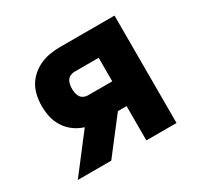

<svg xmlns="http://www.w3.org/2000/svg" viewBox="-117 -662 834 805"><g transform="rotate(-30 300.0 -260.0)"><path d="M45 0 181 -177Q155 -185 133 -201Q111 -217 96 -240Q81 -263 75 -289.5Q69 -316 69 -343Q69 -368 74 -392.5Q79 -417 91 -438Q103 -459 122 -475.5Q141 -492 163.5 -502Q186 -512 210 -516Q234 -520 259 -520H523V0H377V-166H335L207 0ZM259 -286H377V-400H259Q249 -400 239.5 -395.5Q230 -391 224.5 -382.5Q219 -374 217 -363.5Q215 -353 215 -343Q215 -333 217 -322.5Q219 -312 224.5 -303.5Q230 -295 239.5 -290.5Q249 -286 259 -286Z"/></g></svg>

Font: Iosevka Custom Heavy Extended
Style: Regular
Weight: 900
Width: 7
Monospace: yes
Designer: Belleve Invis
Foundry: Belleve Invis
Version: Version 11.2.4; ttfautohint (v1.8.4)